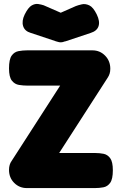

<svg xmlns="http://www.w3.org/2000/svg" viewBox="-20 -949 618 980"><path d="M117 11Q79 11 52.5 -15.5Q26 -42 26 -82Q26 -96 29.5 -107.5Q33 -119 39 -127L287 -512H121Q99 -512 77 -515.5Q55 -519 40.5 -537.5Q26 -556 26 -600Q26 -646 39.5 -665Q53 -684 74.5 -688Q96 -692 118 -692H452Q490 -692 516.5 -665Q543 -638 543 -598Q543 -584 539.5 -573Q536 -562 530 -553L282 -168H466Q488 -168 508.5 -164Q529 -160 542.5 -141.5Q556 -123 556 -80Q556 -35 542.5 -16Q529 3 508 7Q487 11 464 11ZM290 -884 367 -918Q380 -923 398 -927Q416 -931 436 -921.5Q456 -912 474 -875Q491 -840 483 -815.5Q475 -791 443 -781L314 -738Q311 -738 304.5 -735.5Q298 -733 290 -733Q282 -733 275 -735.5Q268 -738 266 -738L137 -781Q106 -790 98 -816Q90 -842 106 -875Q124 -911 141.5 -921Q159 -931 175 -928.5Q191 -926 203 -922Z"/></svg>

Font: Fredoka SemiCondensed
Style: Bold
Weight: 700
Width: 4
Designer: Ben Nathan
Foundry: Milena B. Brandão, Ben Nathan
Version: Version 2.001